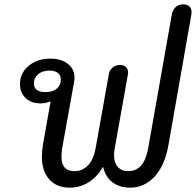

<svg xmlns="http://www.w3.org/2000/svg" viewBox="-20 -854 902 884"><path d="M173 -132Q173 -160 177 -183L213 -388Q193 -378 166 -378Q124 -378 98 -402.5Q72 -427 72 -467Q72 -517 111.5 -550.5Q151 -584 212 -584Q262 -584 292.5 -560Q323 -536 323 -496Q323 -485 321 -476L266 -170Q263 -146 263 -132Q263 -66 322 -66Q360 -66 385.5 -93Q411 -120 420 -170L481 -512Q484 -531 498.5 -543Q513 -555 533 -555Q549 -555 559.5 -545.5Q570 -536 570 -521Q570 -515 569 -512L508 -170Q505 -152 505 -140Q505 -105 522.5 -85.5Q540 -66 571 -66Q643 -66 662 -170L771 -787Q775 -809 789 -821.5Q803 -834 824 -834Q842 -834 852 -824.5Q862 -815 862 -798Q862 -791 861 -787L755 -183Q738 -91 691.5 -40.5Q645 10 578 10Q530 10 497.5 -15Q465 -40 455 -85H454Q427 -39 387.5 -14.5Q348 10 301 10Q241 10 207 -28Q173 -66 173 -132ZM260 -487Q260 -507 246.5 -518Q233 -529 208 -529Q176 -529 156 -512.5Q136 -496 136 -470Q136 -430 190 -430Q222 -430 241 -445.5Q260 -461 260 -487Z"/></svg>

Font: Kodchasan Medium
Style: Italic
Weight: 500
Italic angle: -10°
Version: Version 1.000; ttfautohint (v1.6)